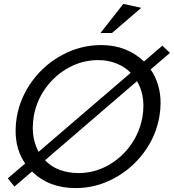

<svg xmlns="http://www.w3.org/2000/svg" viewBox="-20 -950 891 984"><path d="M54 6 144 -71Q231 14 368 14Q471 14 563.5 -35.5Q656 -85 718 -169Q780 -253 797 -354Q803 -389 803 -422Q803 -520 752 -594L851 -679L812 -716L718 -635Q629 -719 499 -719Q395 -719 302 -670Q209 -621 146.5 -536.5Q84 -452 66 -351Q60 -315 60 -280Q60 -182 109 -112L20 -36ZM148 -296Q148 -321 153 -354Q167 -434 214.5 -499.5Q262 -565 332.5 -603.5Q403 -642 484 -642Q533 -642 576 -625Q619 -608 650 -577L178 -172Q148 -227 148 -296ZM715 -407Q715 -383 710 -350Q696 -271 649 -205.5Q602 -140 532 -101.5Q462 -63 382 -63Q331 -63 286 -79.5Q241 -96 211 -129L682 -534Q715 -479 715 -407ZM495 -781H554L704 -910L612 -930Z"/></svg>

Font: Geom Light
Style: Italic
Weight: 300
Italic angle: -10°
Version: Version 1.102